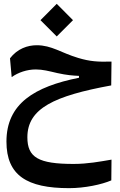

<svg xmlns="http://www.w3.org/2000/svg" viewBox="-20 -665 626 1003"><path d="M340.8 317.9C423.3 317.9 511.7 298.8 561.5 277.3L562.5 168.9C502 179.2 438 191.4 364.3 191.4C180.2 191.4 123 157.2 123 52.2C123 -99.1 263.7 -164.1 561 -218.8L562.5 -343.3C492.2 -341.3 450.2 -343.8 388.7 -362.3C298.8 -389.2 250 -428.7 171.9 -428.7C124 -428.7 70.8 -410.6 32.2 -360.4L41 -262.2C75.2 -286.6 121.1 -302.2 167 -302.2C203.1 -302.2 233.9 -293.9 279.8 -283.2C328.1 -272.5 360.8 -270 392.6 -268.6V-258.8C160.6 -212.4 13.7 -124 13.7 74.7C13.7 251.5 121.1 317.9 340.8 317.9ZM276.4 -474.6 361.3 -559.6 276.4 -645 191.4 -559.6Z"/></svg>

Font: Cascadia Code PL SemiBold
Style: Regular
Weight: 600
Monospace: yes
Designer: Aaron Bell
Foundry: Saja Typeworks
Version: Version 2404.023